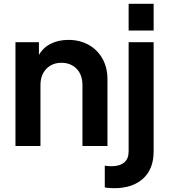

<svg xmlns="http://www.w3.org/2000/svg" viewBox="-20 -765 885 1006"><path d="M61 0H192V-319Q192 -372 222.5 -404Q253 -436 302 -436Q351 -436 381.5 -404.5Q412 -373 412 -319V0H543V-350Q543 -411 517 -457.5Q491 -504 444.5 -530Q398 -556 338 -556Q287 -556 246.5 -536Q206 -516 184 -477V-544H61ZM654 -605H785V-745H654ZM579 221Q674 221 729.5 171Q785 121 785 28V-544H654V28Q654 67 630.5 86.5Q607 106 565 106Q546 106 529 103V217Q538 219 552 220Q566 221 579 221Z"/></svg>

Font: Plus Jakarta Sans
Style: Bold
Weight: 700
Designer: Gumpita Rahayu
Foundry: Tokotype
Version: Version 2.004; ttfautohint (v1.8.3)